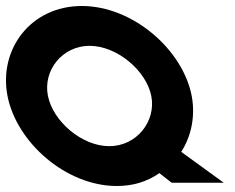

<svg xmlns="http://www.w3.org/2000/svg" viewBox="-62 -610 783 641"><path d="M-37 -290C-7 -135 158 11 328 11C383 11 430 -4 470 -32L511 0H685L543 -103C576 -154 591 -221 578 -290C548 -445 381 -590 211 -590C41 -590 -67 -446 -37 -290ZM98 -290C81 -375 146 -457 237 -457C328 -457 426 -375 443 -290C460 -205 394 -122 303 -122C211 -122 115 -205 98 -290Z"/></svg>

Font: Charger EcoBlack
Style: OpObl
Weight: 1000
Designer: Jasper
Foundry: Cannot Into Space Fonts
Version: Version 1.1